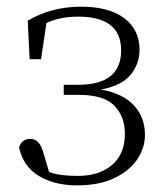

<svg xmlns="http://www.w3.org/2000/svg" viewBox="-20 -541 494 575"><path d="M68.8 -363.8 63 -479Q133.8 -521 223.1 -521Q306.2 -521 352.1 -486.6Q397.9 -452.1 397.9 -392.1Q397.9 -350.1 371.1 -317.1Q344.2 -284.2 282.2 -272.9Q348.1 -261.2 381.1 -225.3Q414.1 -189.5 414.1 -137.2Q414.1 -97.7 390.6 -63.2Q367.2 -28.8 321.8 -7.3Q276.4 14.2 210 14.2Q143.1 14.2 95.9 -14.4Q48.8 -43 37.1 -100.1Q46.4 -126.5 73.2 -125Q98.1 -123.5 108.9 -86.9L127 -25.9Q146.5 -19 167.5 -16.6Q188.5 -14.2 212.9 -14.2Q277.3 -14.2 315.7 -47.1Q354 -80.1 354 -140.1Q354 -192.4 322.3 -224.6Q290.5 -256.8 217.8 -256.8H170.9V-287.1H213.9Q342.8 -287.1 342.8 -390.1Q342.8 -491.2 213.9 -491.2Q188.5 -491.2 165 -486.8Q141.6 -482.4 119.1 -472.2L103 -363.8Z"/></svg>

Font: Source Han Serif CN ExtraLight
Style: Regular
Weight: 250
Designer: Ryoko NISHIZUKA  (kana & ideographs); Frank Grießhammer (Latin, Greek & Cyrillic); Wenlong ZHANG  (bopomofo); Sandoll Co
Foundry: Adobe Systems Incorporated
Version: Version 1.001;PS 1.001;hotconv 16.6.54;makeotf.lib2.5.65590